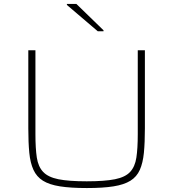

<svg xmlns="http://www.w3.org/2000/svg" viewBox="-20 -942 875 970"><path d="M419 8Q337 8 283 -0.5Q229 -9 197 -29Q165 -49 149 -84Q133 -119 128 -170.5Q123 -222 123 -294V-688H159V-264Q159 -192 166 -146Q173 -100 198 -73.5Q223 -47 275 -36.5Q327 -26 418 -26Q509 -26 561 -36.5Q613 -47 637.5 -73.5Q662 -100 669 -146Q676 -192 676 -264V-688H712V-294Q712 -222 707 -170.5Q702 -119 686.5 -84Q671 -49 639 -29Q607 -9 553.5 -0.5Q500 8 419 8ZM474 -784 318 -917V-922H366L503 -789V-784Z"/></svg>

Font: Saira Expanded Thin
Style: Regular
Weight: 250
Width: 7
Designer: Hector Gatti with collaboration of the Omnibus-Type team
Foundry: Omnibus-Type
Version: Version 1.101